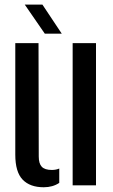

<svg xmlns="http://www.w3.org/2000/svg" viewBox="-20 -782 478 810"><path d="M44.5 -129.5V-600H142.5L143.5 -121.5Q143.5 -92 156.2 -78.5Q169 -65 198.5 -65Q216.5 -65 230 -71V-10.5Q202.5 8 164.5 8Q106.5 8 75.5 -24.2Q44.5 -56.5 44.5 -129.5ZM286.5 0V-600H385V0ZM169 -640 84.5 -762.5H159L240.5 -640Z"/></svg>

Font: Big Shoulders Stencil Text SemiBold
Style: Regular
Weight: 600
Designer: Patric King
Foundry: XO Type Co
Version: Version 1.000